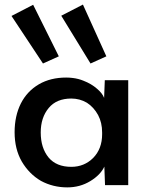

<svg xmlns="http://www.w3.org/2000/svg" viewBox="-20 -810 655 840"><path d="M159.2 -18.6Q107.4 -48.8 75.2 -103.5Q43.9 -158.2 43.9 -231.4Q43.9 -302.7 71.3 -357.4Q98.6 -411.1 150.4 -441.4Q201.2 -470.7 269.5 -470.7Q285.2 -470.7 298.8 -468.8Q323.2 -465.8 344.7 -457Q379.9 -443.4 404.3 -421.9Q427.7 -402.3 435.5 -381.8Q436.5 -407.2 438.5 -459Q463.9 -459 541 -459Q541 -344.7 541 0Q515.6 0 439.5 0Q438.5 -20.5 436.5 -81.1Q419.9 -44.9 375 -17.6Q330.1 9.8 274.4 9.8Q211.9 9.8 159.2 -18.6ZM387.7 -119.1Q426.8 -159.2 426.8 -222.7Q426.8 -225.6 426.8 -230.5Q426.8 -273.4 409.2 -306.6Q390.6 -340.8 360.4 -360.4Q329.1 -378.9 292 -378.9Q227.5 -378.9 193.4 -337.9Q158.2 -295.9 158.2 -230.5Q158.2 -163.1 192.4 -121.1Q226.6 -80.1 292 -80.1Q348.6 -80.1 387.7 -119.1ZM248 -741.2Q271.5 -752.9 342.8 -790Q368.2 -733.4 445.3 -563.5Q427.7 -555.7 376 -532.2Q343.8 -584 248 -741.2ZM30.3 -740.2Q53.7 -752 125 -789.1Q153.3 -732.4 237.3 -563.5Q219.7 -555.7 168 -532.2Q133.8 -584 30.3 -740.2Z"/></svg>

Font: Alata=Ham
Style: Regular
Weight: 400
Designer: Spyros Zevelakis, Eben Sorkin
Version: Version 1.004